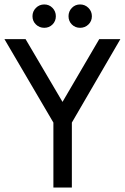

<svg xmlns="http://www.w3.org/2000/svg" viewBox="-20 -843 561 863"><path d="M261 -385 426 -667H521L303 -292V0H220V-292L0 -667H95ZM179 -718Q157 -718 141.5 -733Q126 -748 126 -770Q126 -792 141.5 -807.5Q157 -823 179 -823Q201 -823 216 -807.5Q231 -792 231 -770Q231 -748 216 -733Q201 -718 179 -718ZM340 -718Q318 -718 303 -733Q288 -748 288 -770Q288 -792 303 -807.5Q318 -823 340 -823Q362 -823 377.5 -807.5Q393 -792 393 -770Q393 -748 377.5 -733Q362 -718 340 -718Z"/></svg>

Font: Epunda Sans
Style: Regular
Weight: 400
Designer: Simon Atzbach
Foundry: typofactur
Version: Version 2.204; ttfautohint (v1.8.4.7-5d5b)